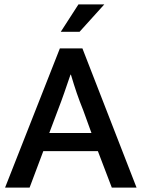

<svg xmlns="http://www.w3.org/2000/svg" viewBox="-20 -849 641 869"><path d="M340 -705H255L335 -829H452ZM203 -247H394L357 -349Q340 -391 327.5 -427.5Q315 -464 301 -511H299Q284 -467 271 -429.5Q258 -392 241 -348ZM251 -630H353L598 0H486L423 -165H176L114 0H3Z"/></svg>

Font: Mukta Mahee Medium
Style: Regular
Weight: 500
Designer: Shuchita Grover, Noopur Datye, Girish Dalvi, Yashodeep Gholap
Foundry: Ek Type
Version: Version 2.538;PS 1.000;hotconv 16.6.51;makeotf.lib2.5.65220;